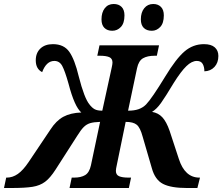

<svg xmlns="http://www.w3.org/2000/svg" viewBox="-73 -941 1113 961"><path d="M-42 -52H-39Q-10 -52 16.5 -70.5Q43 -89 71 -131L179 -292Q208 -337 244 -356.5Q280 -376 334 -378Q300 -407 270 -522Q252 -586 238.5 -611Q225 -636 199 -636Q159 -636 138 -580Q106 -596 106 -639Q106 -676 129 -698Q152 -720 192 -720Q247 -720 274 -681.5Q301 -643 321 -559Q349 -449 375 -418Q387 -402 400.5 -394.5Q414 -387 439 -387L486 -602Q490 -620 490 -628Q490 -648 474 -655Q458 -662 426 -662H414L425 -714H723L712 -662H701Q665 -662 643 -649.5Q621 -637 613 -600L568 -387Q599 -387 620.5 -394.5Q642 -402 658 -418Q687 -448 754 -558Q808 -647 850.5 -683.5Q893 -720 948 -720Q984 -720 1002 -704Q1020 -688 1020 -661Q1020 -627 1000.5 -606Q981 -585 950 -584Q950 -606 941.5 -621Q933 -636 912 -636Q887 -636 860 -610Q833 -584 796 -525Q754 -455 732.5 -425Q711 -395 688 -381Q719 -376 739.5 -354Q760 -332 776 -286L822 -146Q852 -52 925 -52H928L915 0H862Q783 0 743 -20.5Q703 -41 687 -99L641 -257Q629 -302 611.5 -316.5Q594 -331 556 -331L512 -117Q507 -95 507 -86Q507 -66 523 -59Q539 -52 571 -52H583L572 0H275L286 -52H298Q332 -52 353 -64.5Q374 -77 382 -113L428 -331Q396 -330 378 -324.5Q360 -319 346 -305Q332 -291 314 -262L205 -92Q178 -50 152.5 -31Q127 -12 90 -6Q53 0 -17 0H-53ZM435 -844Q435 -879 451.5 -900Q468 -921 496 -921Q521 -921 535.5 -906.5Q550 -892 550 -864Q550 -825 532 -806Q514 -787 489 -787Q464 -787 449.5 -801.5Q435 -816 435 -844ZM632 -844Q632 -879 649 -900Q666 -921 694 -921Q718 -921 732.5 -906.5Q747 -892 747 -864Q747 -825 729 -806Q711 -787 687 -787Q661 -787 646.5 -801.5Q632 -816 632 -844Z"/></svg>

Font: Noto Serif Narrow
Style: Bold Italic
Weight: 700
Width: 4
Italic angle: -12°
Designer: Monotype Design Team
Foundry: Monotype Imaging Inc.
Version: Version 1.001